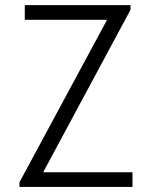

<svg xmlns="http://www.w3.org/2000/svg" viewBox="-20 -740 602 760"><path d="M57.1 -18.6 402.8 -659.7V-661.6H78.1V-719.7H496.6V-701.2L151.9 -60.1V-58.1H504.4V0H57.1Z"/></svg>

Font: Reddit Mono Light
Style: Regular
Weight: 300
Monospace: yes
Designer: Stephen Hutchings
Foundry: Reddit
Version: Version 1.011